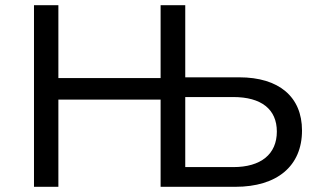

<svg xmlns="http://www.w3.org/2000/svg" viewBox="-20 -720 1221 740"><path d="M879 -346C987 -346 1047 -299 1047 -213C1047 -126 986 -76 879 -76H694V-346ZM887 0C1048 0 1144 -80 1144 -217C1144 -347 1055 -422 902 -422H694V-700H599V-419H205V-700H111V0H205V-336H599V0Z"/></svg>

Font: Montserrat-Alt1 Med
Style: Regular
Weight: 500
Designer: Differentunic
Foundry: Differentunic
Version: Version 7.222